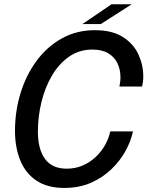

<svg xmlns="http://www.w3.org/2000/svg" viewBox="-20 -892 708 922"><path d="M618.5 -261Q609 -215 583 -167.5Q557 -120 515 -79.5Q473 -39 416.5 -14.2Q360 10.5 289 10.5Q207 10.5 154.5 -25Q102 -60.5 77 -122.5Q52 -184.5 52 -263.5Q52 -358.5 78.8 -445.2Q105.5 -532 155.8 -600Q206 -668 276.8 -707.5Q347.5 -747 435.5 -747Q519 -747 570.2 -714.2Q621.5 -681.5 644.8 -630.5Q668 -579.5 668 -525Q668 -511 666.5 -499Q665 -487 662.5 -476.5H553.5Q555 -484.5 556.8 -497Q558.5 -509.5 558.5 -520Q558.5 -558 544 -588.2Q529.5 -618.5 499.8 -636.2Q470 -654 423.5 -654Q360 -654 311 -619.5Q262 -585 228.8 -527.8Q195.5 -470.5 178.8 -401Q162 -331.5 162 -261Q162 -174.5 196.5 -128.2Q231 -82 300.5 -82Q341.5 -82 376.5 -97Q411.5 -112 439 -137.8Q466.5 -163.5 484.5 -195.5Q502.5 -227.5 509.5 -261ZM376 -776.5 515.5 -871.5H612.5L464 -776.5Z"/></svg>

Font: Epilogue Medium
Style: Italic
Weight: 500
Italic angle: -12°
Designer: Tyler Finck
Foundry: Etcetera Type Co
Version: Version 2.112